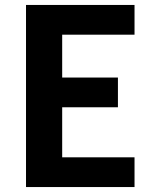

<svg xmlns="http://www.w3.org/2000/svg" viewBox="-20 -755 640 775"><path d="M85 0V-735H523V-615H231V-442H456V-322H231V-120H523V0Z"/></svg>

Font: Iosevka Heavy Extended
Style: Regular
Weight: 900
Width: 7
Monospace: yes
Designer: Belleve Invis
Foundry: Belleve Invis
Version: Version 32.5.0; ttfautohint (v1.8.4)